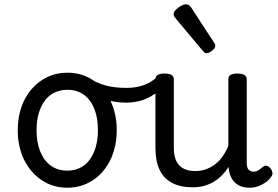

<svg xmlns="http://www.w3.org/2000/svg" viewBox="-20 -859 1299 898"><path d="M295 19Q228 19 175.5 -16Q123 -51 93 -111.5Q63 -172 63 -250Q63 -309 80 -358Q97 -407 128.5 -443Q160 -479 202 -499Q244 -519 295 -519Q362 -519 414 -484.5Q466 -450 496 -389Q526 -328 526 -250Q526 -203 515 -162Q504 -121 483.5 -88Q463 -55 434.5 -31Q406 -7 370.5 6Q335 19 295 19ZM295 -61Q328 -61 354.5 -74Q381 -87 399.5 -112Q418 -137 428 -172Q438 -207 438 -250Q438 -308 421 -350.5Q404 -393 372 -416Q340 -439 295 -439Q262 -439 235 -426Q208 -413 189.5 -388Q171 -363 161 -328.5Q151 -294 151 -250Q151 -192 168.5 -149.5Q186 -107 218 -84Q250 -61 295 -61Z M569 -379Q520 -379 476 -392.5Q432 -406 369 -440Q356 -447 354 -458.5Q352 -470 357 -480Q362 -490 372 -495Q382 -500 393 -494Q437 -469 477 -458.5Q517 -448 572 -448Q603 -448 630.5 -454.5Q658 -461 680 -473.5Q702 -486 718 -503Q725 -511 734 -507.5Q743 -504 750 -494.5Q757 -485 757.5 -473.5Q758 -462 748 -454Q717 -427 689 -410.5Q661 -394 632 -386.5Q603 -379 569 -379Z M882 17Q824 17 785 -3.5Q746 -24 726.5 -64.5Q707 -105 707 -166V-489Q707 -502 717.5 -508.5Q728 -515 749 -515Q771 -515 782 -508.5Q793 -502 793 -489V-166Q793 -131 804 -107Q815 -83 837.5 -71Q860 -59 893 -59Q921 -59 945 -68Q969 -77 988.5 -92.5Q1008 -108 1023 -130Q1038 -152 1048 -177V-489Q1048 -502 1058.5 -508.5Q1069 -515 1091 -515Q1112 -515 1123 -508.5Q1134 -502 1134 -489V-96Q1134 -82 1138 -73Q1142 -64 1149.5 -60Q1157 -56 1166 -56Q1175 -56 1182.5 -59.5Q1190 -63 1197.5 -69Q1205 -75 1212 -80Q1220 -86 1229.5 -83Q1239 -80 1247 -69Q1252 -62 1254 -52Q1256 -42 1249 -33Q1239 -18 1223 -6.5Q1207 5 1188 12Q1169 19 1149 19Q1125 19 1107.5 12.5Q1090 6 1078 -6Q1066 -18 1059 -34Q1052 -50 1050 -69L1049 -78Q1035 -56 1017.5 -38.5Q1000 -21 979 -8.5Q958 4 933.5 10.5Q909 17 882 17Z M946 -610Q942 -610 937.5 -613Q933 -616 927 -623L804 -770Q797 -778 794.5 -782.5Q792 -787 792 -794Q792 -803 802.5 -813.5Q813 -824 826.5 -831.5Q840 -839 850 -839Q864 -839 874 -824L981 -660Q986 -653 986.5 -650Q987 -647 987 -644Q987 -634 972 -622Q957 -610 946 -610Z"/></svg>

Font: Playwrite HU
Style: Regular
Weight: 400
Designer: Veronika Burian, José Scaglione
Foundry: TypeTogether
Version: Version 1.002